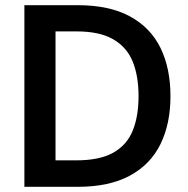

<svg xmlns="http://www.w3.org/2000/svg" viewBox="-20 -720 725 740"><path d="M74 0V-700H280Q401 -700 480.5 -657Q560 -614 598.5 -535.5Q637 -457 637 -349Q637 -243 598.5 -164.5Q560 -86 480.5 -43Q401 0 280 0ZM194 -102H274Q364 -102 416.5 -131.5Q469 -161 491.5 -216.5Q514 -272 514 -349Q514 -427 491.5 -482.5Q469 -538 416.5 -568.5Q364 -599 274 -599H194Z"/></svg>

Font: DM Sans 10pt SemiBold
Style: Regular
Weight: 600
Version: Version 4.004;gftools[0.9.30]